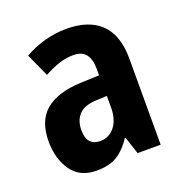

<svg xmlns="http://www.w3.org/2000/svg" viewBox="-107 -705 724 759"><g transform="rotate(-20 254.5 -325.0)"><path d="M252 -609Q346 -609 396 -560.5Q446 -512 446 -414V-51H349L325 -124H322Q294 -82 261 -61.5Q228 -41 174 -41Q104 -41 69 -91Q34 -141 34 -214Q34 -301 84.5 -343Q135 -385 233 -389L311 -392V-419Q311 -502 243 -502Q212 -502 182.5 -492.5Q153 -483 118 -464L74 -561Q114 -584 159.5 -596.5Q205 -609 252 -609ZM268 -303Q217 -301 194 -277Q171 -253 171 -212Q171 -177 186 -161.5Q201 -146 227 -146Q264 -146 288 -175.5Q312 -205 312 -256V-305Z"/></g></svg>

Font: Noto Sans Tamil UI Condensed
Style: Bold
Weight: 700
Width: 3
Designer: Jelle Bosma - Monotype Design Team
Foundry: Monotype Imaging Inc.
Version: Version 2.004; ttfautohint (v1.8.4.7-5d5b)